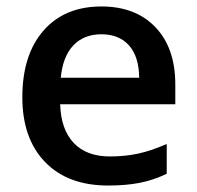

<svg xmlns="http://www.w3.org/2000/svg" viewBox="-20 -570 616 600"><path d="M317.9 9.8Q191.9 9.8 120.8 -63.7Q49.8 -137.2 49.8 -266.1Q49.8 -398.4 115.7 -474.1Q181.6 -549.8 296.9 -549.8Q403.8 -549.8 465.8 -484.9Q527.8 -419.9 527.8 -306.2V-244.1H168Q170.4 -165.5 210.4 -123.3Q250.5 -81.1 323.2 -81.1Q371.1 -81.1 412.4 -90.1Q453.6 -99.1 501 -120.1V-26.9Q459 -6.8 416 1.5Q373 9.8 317.9 9.8ZM296.9 -462.9Q242.2 -462.9 209.2 -428.2Q176.3 -393.6 169.9 -327.1H415Q414.1 -394 382.8 -428.5Q351.6 -462.9 296.9 -462.9Z"/></svg>

Font: f1_46894          
Style: Regular
Weight: 600
Foundry: Ascender Corporation
Version: Version 1.10